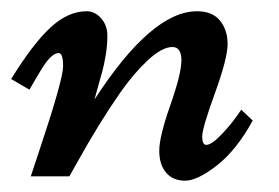

<svg xmlns="http://www.w3.org/2000/svg" viewBox="-36 -315 498 343"><path d="M132.8 -137.2Q234.9 -294.9 315.9 -294.9Q343.3 -294.9 356.9 -278.3Q370.6 -261.7 370.6 -236.3Q370.6 -210.9 347.9 -148.4Q325.2 -85.9 325.2 -71Q325.2 -56.2 332.5 -56.2Q342.3 -56.2 361.3 -76.4Q380.4 -96.7 395 -119.1L415.5 -99.6Q386.2 -46.4 351.3 -19.3Q316.4 7.8 294.7 7.8Q272.9 7.8 260.7 -6.6Q248.5 -21 248.5 -45.9Q248.5 -70.8 268.3 -127.2Q288.1 -183.6 288.1 -207.3Q288.1 -231 272 -231Q253.4 -231 228 -207.3Q202.6 -183.6 178.7 -149.4Q140.6 -94.7 101.1 -23.4L87.9 0H19L34.2 -45.9Q76.7 -172.9 76.7 -196.5Q76.7 -220.2 68.8 -220.2Q54.7 -220.2 35.2 -186.5Q30.8 -178.7 27.8 -174.1Q24.9 -169.4 21.2 -162.8Q17.6 -156.2 16.6 -154.8L-16.1 -173.8Q22 -235.8 53.7 -265.4Q85.4 -294.9 118.7 -294.9Q133.8 -294.9 144.8 -282.2Q155.8 -269.5 155.8 -251.5Q155.8 -233.4 152.8 -216.1Q149.9 -198.7 146.7 -187.3Q143.6 -175.8 138.4 -157.7Q133.3 -139.6 132.8 -137.2Z"/></svg>

Font: Niconne
Style: Regular
Weight: 400
Designer: Vernon Adams
Foundry: Vernon Adams
Version: Version 1.002